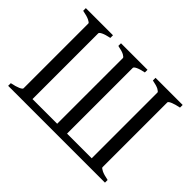

<svg xmlns="http://www.w3.org/2000/svg" viewBox="-125 -845 1075 1075"><g transform="rotate(45 412.5 -307.5)"><path d="M791 -615.2V-594.2Q757.8 -587.4 739 -579.3Q720.2 -571.3 720.2 -564.5V-51.3Q720.2 -45.4 738 -36.6Q755.9 -27.8 791 -21V0H24.4V-21Q58.1 -27.8 76.7 -36.1Q95.2 -44.4 95.2 -51.3V-564.5Q95.2 -570.3 77.6 -578.9Q60.1 -587.4 24.4 -594.2V-615.2H239.3V-594.2Q206.1 -587.4 189.7 -579.3Q173.3 -571.3 173.3 -564.5V-43.9H368.7V-564.5Q368.7 -570.3 353.5 -578.9Q338.4 -587.4 302.7 -594.2V-615.2H512.7V-594.2Q479.5 -587.4 463.1 -579.3Q446.8 -571.3 446.8 -564.5V-43.9H642.1V-564.5Q642.1 -570.3 627 -578.9Q611.8 -587.4 576.2 -594.2V-615.2Z"/></g></svg>

Font: Gentium Unicode
Style: Regular
Weight: 400
Version: Version 1.009